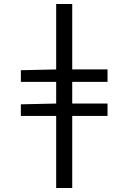

<svg xmlns="http://www.w3.org/2000/svg" viewBox="-20 -732 640 957"><path d="M260 205V-712H340V205ZM84 -324V-382L264 -386H516V-324ZM84 -154V-212L264 -216H516V-154Z"/></svg>

Font: Source Code Pro
Style: Regular
Weight: 400
Monospace: yes
Designer: Paul D. Hunt, Teo Tuominen
Foundry: Adobe Systems Incorporated
Version: Version 1.018;hotconv 1.0.116;makeotfexe 2.5.65601